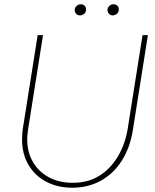

<svg xmlns="http://www.w3.org/2000/svg" viewBox="-20 -864 725 897"><path d="M317 13Q250 13 197 -14.5Q144 -42 113.5 -93Q83 -144 83 -214Q83 -226 84 -239Q85 -252 87 -265L156 -700H181L111 -258Q110 -247 108.5 -236Q107 -225 107 -214Q107 -154 133.5 -108Q160 -62 208 -36Q256 -10 320 -10Q393 -10 446 -44Q499 -78 532.5 -136Q566 -194 577 -265L646 -700H671L601 -258Q588 -175 549.5 -114Q511 -53 451.5 -20Q392 13 317 13ZM507 -792Q496 -792 489 -799.5Q482 -807 482 -818Q482 -827 490 -835.5Q498 -844 511 -844Q521 -844 528 -837.5Q535 -831 535 -821Q535 -805 525 -798.5Q515 -792 507 -792ZM354 -792Q343 -792 336 -799.5Q329 -807 329 -818Q329 -827 337 -835.5Q345 -844 358 -844Q368 -844 375 -837.5Q382 -831 382 -821Q382 -805 372 -798.5Q362 -792 354 -792Z"/></svg>

Font: MuseoModerno Thin Thin
Style: Italic
Weight: 250
Italic angle: -9°
Version: Version 1.003